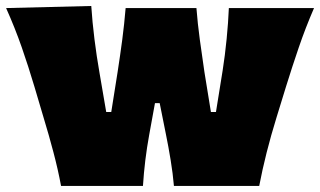

<svg xmlns="http://www.w3.org/2000/svg" viewBox="-26 -613 1055 633"><path d="M175.3 0Q165 -55.2 150.1 -111.3Q135.3 -167.5 118.2 -223.6L87.4 -327.6Q67.9 -393.1 45.7 -457Q23.4 -521 -5.9 -586.4L274.9 -593.3Q278.3 -541 285.4 -484.1Q292.5 -427.2 301.8 -374.5L324.2 -243.7H340.8L361.8 -376Q370.1 -429.7 377 -481.7Q383.8 -533.7 388.2 -586.4H621.6Q625.5 -536.1 632.8 -482.2Q640.1 -428.2 647.9 -376L669.4 -243.7H686L708 -380.4Q715.8 -429.7 721.2 -484.6Q726.6 -539.6 728.5 -586.4H1009.3Q981 -521 959 -456.5Q937 -392.1 917 -327.6L885.3 -224.6Q849.1 -107.4 828.6 0H547.4Q543.9 -41 536.6 -85.4Q529.3 -129.9 521 -170.4L500.5 -272.9H484.9L465.8 -168Q450.7 -85.4 445.3 0Z"/></svg>

Font: Pinar-DS3-FD Black
Style: Regular
Weight: 900
Designer: Amin Abedi
Version: Version 3.000